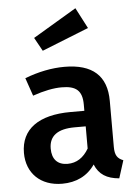

<svg xmlns="http://www.w3.org/2000/svg" viewBox="-57 -864 660 923"><g transform="rotate(-5 273.0 -402.5)"><path d="M132 -695 168 -630 394 -720 342 -820ZM468 -362C468 -483 400 -544 265 -544C203 -544 139 -531 73 -506L103 -419C158 -438 204 -447 243 -447C312 -447 342 -423 342 -355V-325H276C121 -325 35 -263 35 -148C35 -51 101 15 206 15C273 15 328 -11 364 -64C384 -15 421 8 481 13L508 -72C480 -83 468 -99 468 -140ZM240 -78C191 -78 165 -107 165 -158C165 -219 206 -250 289 -250H342V-143C317 -100 283 -78 240 -78Z"/></g></svg>

Font: Fira Sans Medium
Style: Regular
Weight: 500
Designer: Carrois Corporate & Edenspiekermann AG
Foundry: Carrois Corporate GbR & Edenspiekermann AG
Version: Version 4.203